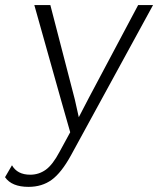

<svg xmlns="http://www.w3.org/2000/svg" viewBox="-73 -520 622 755"><path d="M206.1 90.8Q168.5 159.2 130.4 187Q92.3 214.8 39.1 214.8Q-26.9 214.8 -53.2 176.8L-25.9 129.9Q-4.9 167 45.9 167Q79.6 167 106.9 147.5Q134.3 127.9 161.1 77.1L203.1 0L168 -123L62 -500H125L221.2 -128.9L236.8 -59.1L276.9 -136.2L470.2 -500H528.8Z"/></svg>

Font: Human Sans Light
Style: Italic
Weight: 300
Italic angle: -8°
Designer: Tim Radville
Foundry: Continuum
Version: Version 1.000;FEAKit 1.0